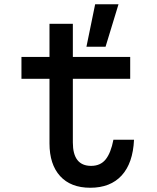

<svg xmlns="http://www.w3.org/2000/svg" viewBox="-20 -868 740 904"><path d="M323 -756V-600H593V-497H323V-197Q323 -87 409 -87Q453 -87 477.5 -117.5Q502 -148 514 -210H611Q606 -100 553 -42Q500 16 405 16Q313 16 263 -39Q213 -94 213 -193V-497H81V-600H213V-756ZM387 -648 428 -848H538L477 -648Z"/></svg>

Font: Martian Mono
Style: Regular
Weight: 400
Monospace: yes
Designer: Roman Shamin
Foundry: Evil Martians
Version: Version 1.000; ttfautohint (v1.8.4.7-5d5b)